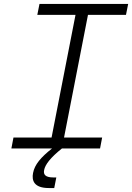

<svg xmlns="http://www.w3.org/2000/svg" viewBox="-20 -750 668 970"><path d="M293 0H485.5L496 -55H303.5L424.5 -675H616.5L627.5 -730H179.5L168.5 -675H361.5L240.5 -55H48L37.5 0H243C186 45 155 81.5 147 124C139.5 162 151.5 200 227 200H254L264.5 146.5H250C210 146.5 198 132.5 203 109C208 82.5 233.5 47.5 293 0Z"/></svg>

Font: Monaspace Neon ExtraLight
Style: Italic
Weight: 200
Italic angle: -11°
Designer: Riley Cran & the Lettermatic Team
Foundry: Lettermatic
Version: Version 1.200 (Monaspace Neon)